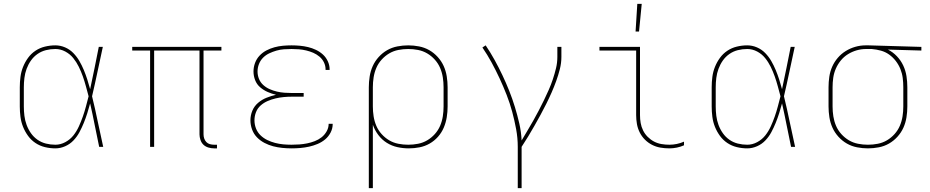

<svg xmlns="http://www.w3.org/2000/svg" viewBox="-20 -764 4840 999"><path d="M268 8Q241 8 214 1.5Q187 -5 164.5 -20Q142 -35 126 -57Q110 -79 100 -104Q90 -129 86.5 -156Q83 -183 83 -210V-310Q83 -337 86.5 -364Q90 -391 100 -416Q110 -441 126 -463Q142 -485 164.5 -500Q187 -515 214 -521.5Q241 -528 268 -528Q294 -528 318.5 -517.5Q343 -507 361.5 -488Q380 -469 393 -446.5Q406 -424 416 -400Q426 -376 434 -351Q442 -326 449 -300Q461 -355 472 -410Q483 -465 494 -520H515Q501 -456 487.5 -391.5Q474 -327 459 -263Q475 -198 488.5 -132Q502 -66 517 0H496Q484 -56 473 -112.5Q462 -169 449 -226Q442 -200 434 -174.5Q426 -149 416 -124.5Q406 -100 393.5 -76.5Q381 -53 362.5 -33.5Q344 -14 319 -3Q294 8 268 8ZM268 -11Q295 -11 320 -24.5Q345 -38 362 -59.5Q379 -81 390.5 -106.5Q402 -132 411 -157.5Q420 -183 427 -209.5Q434 -236 441 -263Q434 -289 427 -315Q420 -341 411 -366.5Q402 -392 390 -416.5Q378 -441 361 -462Q344 -483 319.5 -496Q295 -509 268 -509Q243 -509 219 -503Q195 -497 175 -483Q155 -469 141 -449Q127 -429 118.5 -406Q110 -383 107 -358.5Q104 -334 104 -310V-210Q104 -186 107 -161.5Q110 -137 118.5 -114Q127 -91 141 -71Q155 -51 175 -37Q195 -23 219 -17Q243 -11 268 -11Z M1109 8H1094Q1079 8 1064 3.5Q1049 -1 1038.5 -11Q1028 -21 1023 -36Q1018 -51 1018 -65V-501H782V0H761V-501H668V-520H1132V-501H1039V-65Q1039 -54 1042.5 -43.5Q1046 -33 1053.5 -25Q1061 -17 1072 -14Q1083 -11 1094 -11H1109Z M1497 8Q1473 8 1448.5 5.5Q1424 3 1401 -3Q1378 -9 1356 -20.5Q1334 -32 1317 -49.5Q1300 -67 1291.5 -90.5Q1283 -114 1283 -138Q1283 -164 1293 -188Q1303 -212 1323 -229Q1343 -246 1367 -255.5Q1391 -265 1416 -271Q1394 -276 1372.5 -285.5Q1351 -295 1333.5 -310Q1316 -325 1307.5 -347Q1299 -369 1299 -392Q1299 -415 1307 -436.5Q1315 -458 1330.5 -474.5Q1346 -491 1366 -501.5Q1386 -512 1408 -518Q1430 -524 1452.5 -526Q1475 -528 1497 -528Q1519 -528 1540.5 -526Q1562 -524 1583 -519Q1604 -514 1624 -504.5Q1644 -495 1660 -480.5Q1676 -466 1685.5 -445.5Q1695 -425 1695 -404V-400H1674V-403Q1674 -422 1665.5 -439.5Q1657 -457 1642 -469.5Q1627 -482 1609.5 -489.5Q1592 -497 1573 -501.5Q1554 -506 1535 -507.5Q1516 -509 1497 -509Q1477 -509 1457 -507.5Q1437 -506 1418 -500.5Q1399 -495 1381 -486.5Q1363 -478 1349 -464Q1335 -450 1327.5 -431Q1320 -412 1320 -392Q1320 -372 1327.5 -353.5Q1335 -335 1350 -321.5Q1365 -308 1383.5 -300Q1402 -292 1421 -287.5Q1440 -283 1460 -281.5Q1480 -280 1500 -280H1560V-261H1500Q1478 -261 1456.5 -259Q1435 -257 1414 -252Q1393 -247 1373 -238.5Q1353 -230 1336.5 -215.5Q1320 -201 1312 -180.5Q1304 -160 1304 -138Q1304 -116 1312 -95.5Q1320 -75 1335.5 -60Q1351 -45 1370.5 -35.5Q1390 -26 1411 -20.5Q1432 -15 1453.5 -13Q1475 -11 1497 -11Q1518 -11 1538 -12.5Q1558 -14 1578 -18Q1598 -22 1617.5 -29.5Q1637 -37 1653 -49.5Q1669 -62 1679.5 -80.5Q1690 -99 1690 -119V-120H1711V-118Q1711 -95 1700 -74Q1689 -53 1671.5 -38.5Q1654 -24 1632.5 -15Q1611 -6 1588.5 -1Q1566 4 1543 6Q1520 8 1497 8Z M1899 215V-310Q1899 -338 1903.5 -366.5Q1908 -395 1919.5 -420.5Q1931 -446 1950.5 -467.5Q1970 -489 1994.5 -503Q2019 -517 2047.5 -522.5Q2076 -528 2104 -528Q2132 -528 2160.5 -522.5Q2189 -517 2213.5 -503Q2238 -489 2257.5 -467.5Q2277 -446 2288.5 -420.5Q2300 -395 2304.5 -366.5Q2309 -338 2309 -310V-210Q2309 -182 2304.5 -154Q2300 -126 2289 -100Q2278 -74 2259 -52.5Q2240 -31 2215.5 -17Q2191 -3 2163 2.5Q2135 8 2107 8Q2077 8 2047.5 1.5Q2018 -5 1992.5 -21Q1967 -37 1948.5 -61.5Q1930 -86 1920 -115V215ZM2104 -11Q2130 -11 2155.5 -16Q2181 -21 2203 -34Q2225 -47 2242.5 -66.5Q2260 -86 2270 -109.5Q2280 -133 2284 -158.5Q2288 -184 2288 -210V-310Q2288 -336 2284 -361.5Q2280 -387 2270 -410.5Q2260 -434 2242.5 -453.5Q2225 -473 2203 -486Q2181 -499 2155.5 -504Q2130 -509 2104 -509Q2078 -509 2052.5 -504Q2027 -499 2005 -486Q1983 -473 1965.5 -453.5Q1948 -434 1938 -410.5Q1928 -387 1924 -361.5Q1920 -336 1920 -310V-210Q1920 -184 1924 -158.5Q1928 -133 1938 -109.5Q1948 -86 1965.5 -66.5Q1983 -47 2005 -34Q2027 -21 2052.5 -16Q2078 -11 2104 -11Z M2674 215V0Q2674 -46 2665.5 -92Q2657 -138 2645 -182.5Q2633 -227 2616 -270.5Q2599 -314 2579.5 -356Q2560 -398 2538 -438.5Q2516 -479 2490 -517L2507 -528Q2532 -491 2553.5 -452Q2575 -413 2594 -373Q2613 -333 2629.5 -291.5Q2646 -250 2659 -207.5Q2672 -165 2682 -121.5Q2692 -78 2694 -33Q2709 -59 2724.5 -84.5Q2740 -110 2754.5 -136Q2769 -162 2783 -188.5Q2797 -215 2810 -242Q2823 -269 2835 -296Q2847 -323 2856.5 -351.5Q2866 -380 2873 -409Q2880 -438 2880 -468V-520H2901V-468Q2901 -436 2893 -404.5Q2885 -373 2874 -342.5Q2863 -312 2850 -282.5Q2837 -253 2822.5 -224Q2808 -195 2792.5 -166.5Q2777 -138 2761 -110Q2745 -82 2728.5 -54.5Q2712 -27 2694 0V215Z M3463 8Q3439 8 3416 4Q3393 0 3372.5 -10.5Q3352 -21 3335.5 -37.5Q3319 -54 3308.5 -75Q3298 -96 3294 -119Q3290 -142 3290 -165V-501H3099V-520H3310V-165Q3310 -144 3313.5 -124Q3317 -104 3326 -85.5Q3335 -67 3350 -52Q3365 -37 3383 -27.5Q3401 -18 3421.5 -14.5Q3442 -11 3463 -11Q3482 -11 3501.5 -15Q3521 -19 3539 -27V-8Q3521 0 3501.5 4Q3482 8 3463 8ZM3287 -600 3296 -744H3319L3305 -600Z M3868 8Q3841 8 3814 1.5Q3787 -5 3764.5 -20Q3742 -35 3726 -57Q3710 -79 3700 -104Q3690 -129 3686.5 -156Q3683 -183 3683 -210V-310Q3683 -337 3686.5 -364Q3690 -391 3700 -416Q3710 -441 3726 -463Q3742 -485 3764.5 -500Q3787 -515 3814 -521.5Q3841 -528 3868 -528Q3894 -528 3918.5 -517.5Q3943 -507 3961.5 -488Q3980 -469 3993 -446.5Q4006 -424 4016 -400Q4026 -376 4034 -351Q4042 -326 4049 -300Q4061 -355 4072 -410Q4083 -465 4094 -520H4115Q4101 -456 4087.5 -391.5Q4074 -327 4059 -263Q4075 -198 4088.5 -132Q4102 -66 4117 0H4096Q4084 -56 4073 -112.5Q4062 -169 4049 -226Q4042 -200 4034 -174.5Q4026 -149 4016 -124.5Q4006 -100 3993.5 -76.5Q3981 -53 3962.5 -33.5Q3944 -14 3919 -3Q3894 8 3868 8ZM3868 -11Q3895 -11 3920 -24.5Q3945 -38 3962 -59.5Q3979 -81 3990.5 -106.5Q4002 -132 4011 -157.5Q4020 -183 4027 -209.5Q4034 -236 4041 -263Q4034 -289 4027 -315Q4020 -341 4011 -366.5Q4002 -392 3990 -416.5Q3978 -441 3961 -462Q3944 -483 3919.5 -496Q3895 -509 3868 -509Q3843 -509 3819 -503Q3795 -497 3775 -483Q3755 -469 3741 -449Q3727 -429 3718.5 -406Q3710 -383 3707 -358.5Q3704 -334 3704 -310V-210Q3704 -186 3707 -161.5Q3710 -137 3718.5 -114Q3727 -91 3741 -71Q3755 -51 3775 -37Q3795 -23 3819 -17Q3843 -11 3868 -11Z M4496 8Q4468 8 4439.5 2.5Q4411 -3 4386.5 -17Q4362 -31 4342.5 -52.5Q4323 -74 4311.5 -99.5Q4300 -125 4295.5 -153.5Q4291 -182 4291 -210V-310Q4291 -337 4295 -364.5Q4299 -392 4310 -417Q4321 -442 4339 -463Q4357 -484 4380.5 -498.5Q4404 -513 4430.5 -520.5Q4457 -528 4484 -528H4500L4774 -520V-501L4600 -506Q4626 -493 4646.5 -471.5Q4667 -450 4679.5 -423.5Q4692 -397 4696.5 -368Q4701 -339 4701 -310V-210Q4701 -182 4696.5 -153.5Q4692 -125 4680.5 -99.5Q4669 -74 4649.5 -52.5Q4630 -31 4605.5 -17Q4581 -3 4552.5 2.5Q4524 8 4496 8ZM4496 -11Q4522 -11 4547.5 -16Q4573 -21 4595 -34Q4617 -47 4634.5 -66.5Q4652 -86 4662 -109.5Q4672 -133 4676 -158.5Q4680 -184 4680 -210V-310Q4680 -334 4677 -358Q4674 -382 4665 -404.5Q4656 -427 4641 -446.5Q4626 -466 4606.5 -480Q4587 -494 4563.5 -500.5Q4540 -507 4516 -509H4486Q4461 -509 4437 -502Q4413 -495 4392 -482Q4371 -469 4355 -449.5Q4339 -430 4329 -407Q4319 -384 4315.5 -359.5Q4312 -335 4312 -310V-210Q4312 -184 4316 -158.5Q4320 -133 4330 -109.5Q4340 -86 4357.5 -66.5Q4375 -47 4397 -34Q4419 -21 4444.5 -16Q4470 -11 4496 -11Z"/></svg>

Font: Iosevka Thin Extended
Style: Regular
Weight: 100
Width: 7
Monospace: yes
Designer: Belleve Invis
Foundry: Belleve Invis
Version: Version 32.5.0; ttfautohint (v1.8.4)